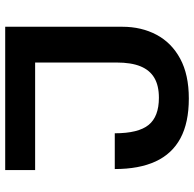

<svg xmlns="http://www.w3.org/2000/svg" viewBox="-24 -740 764 757"><g transform="rotate(90 358.5 -362.0)"><path d="M86 0V-462Q86 -537 117.5 -596.5Q149 -656 212 -690Q275 -724 369 -724Q464 -724 525.5 -691Q587 -658 617 -593Q647 -528 647 -432H506Q506 -525 473 -565.5Q440 -606 366 -606Q318 -606 287.5 -588Q257 -570 242 -533.5Q227 -497 227 -439V0ZM213 -118H651V0H213Z"/></g></svg>

Font: Noto Sans Armenian
Style: Bold
Weight: 700
Version: Version 2.007